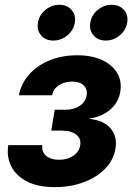

<svg xmlns="http://www.w3.org/2000/svg" viewBox="-20 -767 548 795"><path d="M206.5 7.8Q137.2 7.8 91.8 -15.6Q46.4 -39.1 26.6 -78.4Q6.8 -117.7 14.2 -166H155.3Q151.4 -138.7 170.7 -122.1Q189.9 -105.5 224.1 -105.5Q247.6 -105.5 266.4 -113Q285.2 -120.6 297.4 -134Q309.6 -147.5 312 -164.6Q316.9 -192.9 296.1 -209.5Q275.4 -226.1 235.4 -226.1H192.4L206.5 -312.5H249.5Q285.2 -312.5 309.8 -328.6Q334.5 -344.7 338.9 -372.6Q342.8 -397.5 326.7 -413.3Q310.5 -429.2 279.3 -429.2Q247.6 -429.2 224.1 -414.1Q200.7 -398.9 195.8 -372.6H58.6Q66.9 -420.4 100.1 -458Q133.3 -495.6 184.6 -516.8Q235.8 -538.1 298.8 -538.1Q359.4 -538.1 402.1 -518.6Q444.8 -499 465.1 -464.8Q485.4 -430.7 478 -386.7Q470.2 -340.8 434.3 -311.5Q398.4 -282.2 350.1 -276.4L349.6 -274.9Q412.1 -268.1 439.2 -233.9Q466.3 -199.7 458 -151.4Q450.7 -105 416 -69.1Q381.3 -33.2 327.1 -12.7Q272.9 7.8 206.5 7.8ZM418 -599.1Q385.7 -599.1 367.2 -620.6Q348.6 -642.1 354 -673.3Q358.9 -704.6 384.5 -725.8Q410.2 -747.1 442.4 -747.1Q475.1 -747.1 493.4 -725.8Q511.7 -704.6 506.8 -673.3Q501.5 -642.1 475.8 -620.6Q450.2 -599.1 418 -599.1ZM200.7 -599.1Q168.5 -599.1 150.1 -620.6Q131.8 -642.1 137.2 -673.3Q142.1 -704.6 167.7 -725.8Q193.4 -747.1 225.6 -747.1Q257.8 -747.1 276.4 -725.8Q294.9 -704.6 290 -673.3Q284.7 -642.1 259 -620.6Q233.4 -599.1 200.7 -599.1Z"/></svg>

Font: Inter 24pt
Style: Bold Italic
Weight: 700
Italic angle: -9.3988°
Version: Version 4.001;git-66647c0bb